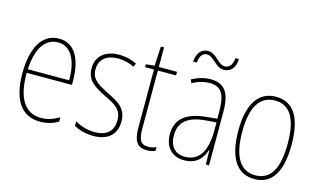

<svg xmlns="http://www.w3.org/2000/svg" viewBox="-85 -966 2062 1233"><g transform="rotate(15 945.5 -349.5)"><path d="M223 -537C106 -537 51 -423 51 -263C51 -97 108 10 239 10C287 10 325 -2 360 -22V-51C317 -26 282 -15 239 -15C131 -15 76 -106 77 -271H378V-298C378 -424 337 -537 223 -537ZM223 -512C314 -512 354 -417 353 -295H78C86 -440 140 -512 223 -512Z M746 -126C746 -218 684 -245 611 -282C542 -318 498 -342 498 -407C498 -476 547 -512 621 -512C660 -512 701 -502 728 -486L740 -509C709 -526 667 -537 622 -537C523 -537 472 -482 472 -408C472 -324 530 -294 605 -256C673 -223 719 -200 719 -128C719 -57 680 -16 595 -16C547 -16 501 -30 465 -53V-22C492 -6 539 10 595 10C696 10 746 -44 746 -126Z M951 -14C900 -14 887 -49 887 -119V-503H1008V-527H887V-657H866L859 -528L802 -522V-503H861V-120C861 -37 879 10 950 10C974 10 990 5 1006 -1V-26C992 -19 972 -14 951 -14Z M1091 -617H1115C1119 -667 1142 -685 1166 -685C1213 -685 1236 -617 1295 -617C1335 -617 1369 -647 1371 -709H1348C1344 -661 1322 -640 1295 -640C1248 -640 1225 -708 1166 -708C1127 -708 1096 -681 1091 -617ZM1229 -537C1188 -537 1144 -524 1106 -503L1116 -480C1159 -504 1196 -512 1229 -512C1304 -512 1336 -471 1336 -351V-303L1263 -296C1139 -284 1067 -234 1067 -129C1067 -53 1108 10 1198 10C1284 10 1320 -43 1337 -96H1339L1341 0H1362V-356C1362 -486 1321 -537 1229 -537ZM1263 -273 1337 -279V-220C1336 -98 1297 -13 1198 -13C1132 -13 1094 -55 1094 -129C1094 -219 1153 -263 1263 -273Z M1840 -264C1840 -428 1792 -537 1665 -537C1547 -537 1486 -440 1486 -265C1486 -88 1546 10 1665 10C1783 10 1840 -87 1840 -264ZM1512 -265C1512 -423 1561 -512 1665 -512C1775 -512 1814 -413 1814 -265C1814 -102 1768 -15 1664 -15C1560 -15 1512 -107 1512 -265Z"/></g></svg>

Font: Noto Sans Armenian Condensed Thin
Style: Regular
Weight: 100
Width: 3
Designer: Monotype Design Team
Foundry: Monotype Imaging Inc.
Version: Version 2.008